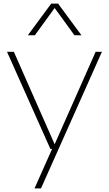

<svg xmlns="http://www.w3.org/2000/svg" viewBox="-20 -828 606 1068"><path d="M260 0 19 -540H57L284 -25.5L512 -540H547L208 220H172L270 0ZM135 -632 265 -808H303L433 -632H394L284 -783.5L174 -632Z"/></svg>

Font: Encode Sans Exp Th
Style: Regular
Weight: 100
Width: 7
Designer: Multiple Designers
Foundry: Impallari Type
Version: Version 3.002; ttfautohint (v1.8.3) -l 8 -r 50 -G 200 -x 14 